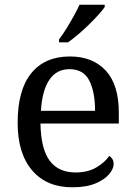

<svg xmlns="http://www.w3.org/2000/svg" viewBox="-20 -786 575 816"><path d="M287 10Q178 10 116.5 -62Q55 -134 55 -264Q55 -404 113 -475Q171 -546 277 -546Q374 -546 429.5 -486Q485 -426 485 -307V-261H152Q154 -152 191.5 -102.5Q229 -53 301 -53Q353 -53 389.5 -74.5Q426 -96 444 -123Q451 -120 457 -111Q463 -102 463 -89Q463 -69 444 -46Q425 -23 386 -6.5Q347 10 287 10ZM384 -315Q384 -395 359.5 -443.5Q335 -492 275 -492Q220 -492 189.5 -446.5Q159 -401 154 -315ZM231 -619Q246 -638 262 -664Q278 -690 293 -717Q308 -744 318 -766H425V-756Q416 -743 398 -723Q380 -703 357.5 -681Q335 -659 312 -639.5Q289 -620 269 -606H231Z"/></svg>

Font: Noto Serif Tibetan
Style: Regular
Weight: 400
Designer: Monotype Design Team
Foundry: Monotype Imaging Inc.
Version: Version 2.103